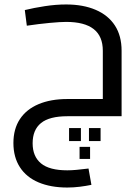

<svg xmlns="http://www.w3.org/2000/svg" viewBox="-20 -520 624 859"><path d="M336 137H383V191H336ZM378 53H430V111H378ZM289 53H342V111H289ZM281 319Q207 319 152.5 296Q98 273 69 228Q40 183 40 120Q40 57 69 13Q98 -31 152.5 -54Q207 -77 282 -77H440V-293Q440 -358 399 -390Q358 -422 276 -422Q250 -422 202 -417.5Q154 -413 100 -405L91 -475Q132 -485 181 -492.5Q230 -500 276 -500Q352 -500 408 -476Q464 -452 494 -406Q524 -360 524 -293V0H282Q201 0 163.5 30.5Q126 61 126 121Q126 180 163.5 211Q201 242 281 242Q299 242 321.5 240Q344 238 376 234L389 307Q365 312 337 315.5Q309 319 281 319Z"/></svg>

Font: Cairo Play Medium
Style: Regular
Weight: 500
Version: Version 3.119